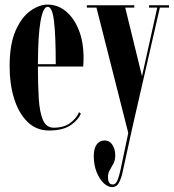

<svg xmlns="http://www.w3.org/2000/svg" viewBox="-20 -546 740 818"><path d="M188.5 10Q135 10 97.5 -26.5Q60 -63 40.5 -125Q21 -187 21 -263.5Q21 -358.5 46.8 -416.2Q72.5 -474 110.2 -500.2Q148 -526.5 183 -526.5Q226 -526.5 260.8 -497.8Q295.5 -469 315.8 -418Q336 -367 336 -299.5Q336 -280.5 334.5 -262.5H141.5Q141.5 -183.5 145.2 -125Q149 -66.5 163.2 -34.2Q177.5 -2 208.5 -2Q253.5 -2 280.2 -22.8Q307 -43.5 316.5 -68L324.5 -62Q312.5 -33.5 279.8 -11.8Q247 10 188.5 10ZM183 -517Q164 -517 153 -457.5Q142 -398 141.5 -272.5H217.5Q217.5 -393 210.2 -455Q203 -517 183 -517Z M457 251Q439 251 421 233.5Q403 216 391.2 186Q379.5 156 379.5 119Q379.5 86.5 392 69.5Q404.5 52.5 425.5 52.5Q446.5 52.5 458.8 71Q471 89.5 471 116Q471 137 463.2 151.2Q455.5 165.5 447.8 178.5Q440 191.5 440 208.5Q440 240 460.5 240Q473.5 240 480.8 221.2Q488 202.5 493 180L526.5 20.5L391 -513.5H350V-523.5H552V-513.5H513.5L585 -221.5L650 -513.5H615V-523.5H700V-513.5H661L542.5 3.5L502.5 186.5Q497 212.5 487.2 231.8Q477.5 251 457 251Z"/></svg>

Font: Imbue 100pt
Style: Bold
Weight: 700
Designer: Tyler Finck
Foundry: Etcetera Type Company
Version: Version 1.102; ttfautohint (v1.8.3)